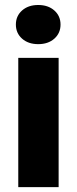

<svg xmlns="http://www.w3.org/2000/svg" viewBox="-20 -765 315 785"><path d="M219.7 0H54.7V-528.3H219.7ZM44.9 -664.6Q44.9 -699.7 70.3 -722.2Q95.7 -744.6 136.2 -744.6Q176.8 -744.6 202.1 -722.2Q227.5 -699.7 227.5 -664.6Q227.5 -629.4 202.1 -606.9Q176.8 -584.5 136.2 -584.5Q95.7 -584.5 70.3 -606.9Q44.9 -629.4 44.9 -664.6Z"/></svg>

Font: Vazir Black FD-UI
Style: Black-FD-UI
Weight: 900
Designer: Saber Rastikerdar
Foundry: Saber Rastikerdar
Version: Version 30.0.0